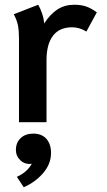

<svg xmlns="http://www.w3.org/2000/svg" viewBox="-20 -515 449 809"><path d="M60 -354Q60 -386 55.5 -408.5Q51 -431 38 -455L141 -495Q150 -480 157.5 -457.5Q165 -435 166 -416Q192 -456 222.5 -475.5Q253 -495 293 -495Q321 -495 342 -488Q363 -481 388 -463L344 -382Q315 -400 284 -400Q230 -400 203 -364Q176 -328 176 -262V0H60ZM51 230Q94 211 114 175Q86 179 66.5 161Q47 143 47 117Q47 86 67 67Q87 48 120 48Q156 48 175.5 70Q195 92 195 130Q195 175 162.5 213.5Q130 252 80 274Z"/></svg>

Font: Niramit SemiBold
Style: Regular
Weight: 600
Designer: Katatrad Aksorn Co.,Ltd.
Foundry: Cadson Demak Co.,Ltd.
Version: Version 1.001; ttfautohint (v1.6)